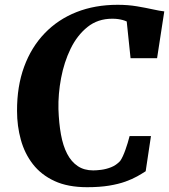

<svg xmlns="http://www.w3.org/2000/svg" viewBox="-20 -772 704 800"><path d="M343 8Q262.5 8 207 -17.8Q151.5 -43.5 117 -88Q82.5 -132.5 66.8 -189.8Q51 -247 51 -309.5Q50.5 -412 80.5 -493.8Q110.5 -575.5 166 -633.2Q221.5 -691 298.5 -721.5Q375.5 -752 470 -752Q513 -752 550.2 -745.8Q587.5 -739.5 616.8 -733Q646 -726.5 664.5 -724.5L634.5 -529.5H524L508 -682.5Q500.5 -686 491.5 -688.5Q482.5 -691 471.8 -692.5Q461 -694 447.5 -694Q387.5 -694 344.5 -659.5Q301.5 -625 274.2 -569Q247 -513 234.5 -446.5Q222 -380 223.5 -317Q225.5 -258.5 234 -211.5Q242.5 -164.5 259.8 -131.2Q277 -98 303.8 -80Q330.5 -62 368.5 -62Q382 -62 402 -64.5Q422 -67 443 -75.2Q464 -83.5 480.5 -101Q486.5 -109.5 492 -121.5Q497.5 -133.5 502.5 -147.5Q507.5 -161.5 512 -176.2Q516.5 -191 520 -205H609L587 -58.5Q572.5 -49 552.2 -37.5Q532 -26 503 -15.5Q474 -5 434.5 1.5Q395 8 343 8Z"/></svg>

Font: Merriweather 28pt ExtraBold
Style: Italic
Weight: 800
Italic angle: -7.8°
Version: Version 2.101